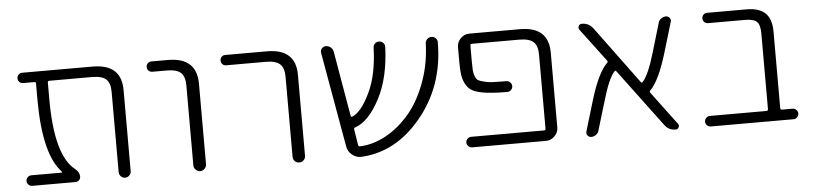

<svg xmlns="http://www.w3.org/2000/svg" viewBox="-37 -726 3752 885"><g transform="rotate(-5 1838.5 -283.5)"><path d="M540 -48.8Q540 -38.1 531.7 -29.8Q523.4 -21.5 512.2 -21.5Q501 -21.5 492.7 -29.8Q484.4 -38.1 484.4 -48.8V-420.9Q484.4 -461.9 465.3 -479.5Q446.3 -497.1 399.4 -497.1H203.1Q195.3 -497.1 195.3 -490.2V-411.1Q195.3 -151.4 286.1 -81.1Q305.7 -65.4 305.7 -44.9Q305.7 -35.2 298.8 -28.3Q292 -21.5 282.2 -21.5H82Q72.3 -21.5 64.9 -28.8Q57.6 -36.1 57.6 -45.9Q57.6 -55.7 64.9 -63Q72.3 -70.3 82 -70.3H220.7Q223.6 -70.3 224.1 -72.3Q224.6 -74.2 223.6 -75.2Q141.6 -161.1 140.6 -411.1V-490.2Q140.6 -497.1 132.8 -497.1H82Q71.3 -497.1 64.5 -503.9Q57.6 -510.7 57.6 -521Q57.6 -531.2 64.5 -538.1Q71.3 -544.9 82 -544.9H407.2Q540 -544.9 540 -424.8Z M679.7 -497.1Q668.9 -497.1 662.1 -503.9Q655.3 -510.7 655.3 -521Q655.3 -531.2 662.1 -538.1Q668.9 -544.9 679.7 -544.9H755.9Q887.7 -544.9 888.7 -424.8V-50.8Q888.7 -39.1 879.9 -30.3Q871.1 -21.5 859.4 -21.5Q847.7 -21.5 838.9 -30.3Q830.1 -39.1 830.1 -50.8V-420.9Q830.1 -461.9 811 -479.5Q792 -497.1 746.1 -497.1Z M1020.5 -497.1Q1010.7 -497.1 1003.9 -503.9Q997.1 -510.7 997.1 -521Q997.1 -531.2 1003.9 -538.1Q1010.7 -544.9 1020.5 -544.9H1213.9Q1346.7 -544.9 1346.7 -424.8V-50.8Q1346.7 -38.1 1338.4 -29.8Q1330.1 -21.5 1317.9 -21.5Q1305.7 -21.5 1297.4 -29.8Q1289.1 -38.1 1289.1 -50.8V-420.9Q1289.1 -461.9 1269.5 -479.5Q1250 -497.1 1204.1 -497.1Z M1994.1 -537.1Q2002 -529.3 2002 -518.6Q2002 -313.5 1878.9 -168Q1763.7 -31.2 1606.4 -22.5Q1604.5 -22.5 1602.5 -22.5Q1580.1 -22.5 1562.5 -37.1Q1543 -52.7 1539.1 -78.1L1461.9 -515.6Q1460 -527.3 1467.3 -536.1Q1474.6 -544.9 1486.3 -544.9Q1499 -544.9 1508.8 -536.6Q1518.6 -528.3 1520.5 -515.6L1572.3 -214.8Q1573.2 -208 1580.1 -210.9Q1623 -229.5 1662.1 -312.5Q1701.2 -392.6 1705.1 -518.6Q1705.1 -529.3 1712.9 -537.1Q1720.7 -544.9 1731.9 -544.9Q1743.2 -544.9 1751 -537.1Q1758.8 -529.3 1758.8 -518.6Q1753.9 -377 1704.1 -281.2Q1652.3 -181.6 1588.9 -160.2Q1582 -158.2 1583 -151.4L1594.7 -78.1Q1595.7 -71.3 1602.5 -71.3Q1663.1 -73.2 1722.7 -105.5Q1785.2 -139.6 1835 -199.2Q1884.8 -258.8 1916 -348.6Q1943.4 -426.8 1946.3 -517.6Q1947.3 -529.3 1955.1 -537.1Q1962.9 -544.9 1974.6 -544.9Q1986.3 -544.9 1994.1 -537.1Z M2384.8 -544.9Q2516.6 -544.9 2516.6 -424.8V-79.1Q2516.6 -55.7 2499.5 -38.6Q2482.4 -21.5 2459 -21.5H2117.2Q2107.4 -21.5 2100.1 -28.8Q2092.8 -36.1 2092.8 -45.9Q2092.8 -55.7 2100.1 -63Q2107.4 -70.3 2117.2 -70.3H2455.1Q2461.9 -70.3 2461.9 -78.1V-420.9Q2461.9 -461.9 2442.4 -479.5Q2422.9 -497.1 2377 -497.1H2158.2Q2150.4 -497.1 2150.4 -490.2V-420.9Q2150.4 -389.6 2151.4 -375Q2152.3 -360.4 2158.2 -346.2Q2164.1 -332 2171.9 -327.6Q2179.7 -323.2 2201.7 -317.9Q2223.6 -312.5 2250 -312.5Q2268.6 -311.5 2301.8 -311.5Q2311.5 -311.5 2318.8 -304.2Q2326.2 -296.9 2326.2 -286.6Q2326.2 -276.4 2318.8 -269Q2311.5 -261.7 2301.8 -261.7Q2261.7 -261.7 2236.3 -263.7Q2202.1 -265.6 2174.8 -272Q2147.5 -278.3 2132.8 -289.1Q2118.2 -299.8 2108.4 -319.3Q2098.6 -338.9 2095.7 -361.8Q2092.8 -384.8 2092.8 -420.9V-487.3Q2092.8 -510.7 2109.9 -527.8Q2127 -544.9 2150.4 -544.9Z M3072.3 -46.9Q3078.1 -39.1 3073.7 -30.3Q3069.3 -21.5 3059.6 -21.5Q3027.3 -21.5 3008.8 -46.9L2810.5 -312.5Q2806.6 -318.4 2801.8 -313.5Q2773.4 -282.2 2745.1 -183.6L2704.1 -47.9Q2701.2 -36.1 2690.9 -28.8Q2680.7 -21.5 2668.9 -21.5Q2658.2 -21.5 2651.4 -30.3Q2647.5 -35.2 2647.5 -42Q2647.5 -44.9 2648.4 -47.9L2691.4 -191.4Q2728.5 -313.5 2770.5 -354.5Q2776.4 -359.4 2772.5 -365.2L2657.2 -518.6Q2651.4 -526.4 2655.8 -535.6Q2660.2 -544.9 2670.9 -544.9Q2703.1 -544.9 2722.7 -518.6L2918 -253.9Q2921.9 -248 2926.8 -252.9Q2955.1 -284.2 2984.4 -383.8L3024.4 -518.6Q3027.3 -530.3 3037.6 -537.6Q3047.9 -544.9 3059.6 -544.9Q3070.3 -544.9 3077.1 -536.1Q3081.1 -531.2 3081.1 -524.4Q3081.1 -521.5 3080.1 -518.6L3037.1 -375Q3000 -252.9 2959 -211.9Q2953.1 -207 2957 -201.2Z M3491.2 -428.7Q3491.2 -467.8 3476.6 -482.4Q3461.9 -497.1 3421.9 -497.1H3251Q3240.2 -497.1 3233.4 -503.9Q3226.6 -510.7 3226.6 -521Q3226.6 -531.2 3233.4 -538.1Q3240.2 -544.9 3251 -544.9H3432.6Q3491.2 -544.9 3519.5 -517.6Q3547.9 -490.2 3547.9 -431.6V-78.1Q3547.9 -70.3 3555.7 -70.3H3604.5Q3614.3 -70.3 3621.6 -63Q3628.9 -55.7 3628.9 -45.9Q3628.9 -36.1 3621.6 -28.8Q3614.3 -21.5 3604.5 -21.5H3221.7Q3211.9 -21.5 3204.6 -28.8Q3197.3 -36.1 3197.3 -45.9Q3197.3 -55.7 3204.6 -63Q3211.9 -70.3 3221.7 -70.3H3483.4Q3491.2 -70.3 3491.2 -78.1Z"/></g></svg>

Font: Gen Jyuu Gothic P Light
Style: Regular
Weight: 200
Designer: [Source Han Sans]
Ryoko NISHIZUKA  (kana & ideographs); Paul D. Hunt (Latin, Greek & Cyrillic); Wenlong ZHANG  (bopomofo
Version: Version 1.002.20150607